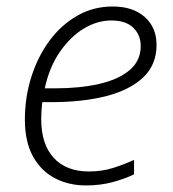

<svg xmlns="http://www.w3.org/2000/svg" viewBox="-20 -561 534 591"><path d="M244.6 9.8Q191.9 9.8 149.4 -12.2Q106.9 -34.2 81.8 -79.1Q56.6 -124 56.6 -192.9Q56.6 -262.2 76.7 -325Q96.7 -387.7 132.8 -436.3Q168.9 -484.9 218.3 -512.9Q267.6 -541 326.7 -541Q389.6 -541 425.8 -508.5Q461.9 -476.1 461.9 -422.9Q461.9 -362.3 421.6 -323.5Q381.3 -284.7 308.6 -265.6Q235.8 -246.6 137.7 -246.6H110.4Q108.9 -236.8 107.9 -222.4Q106.9 -208 106.9 -194.3Q106.9 -116.7 145.5 -75Q184.1 -33.2 253.4 -33.2Q294.4 -33.2 328.6 -44.2Q362.8 -55.2 392.6 -68.8V-24.4Q364.7 -10.7 327.1 -0.5Q289.6 9.8 244.6 9.8ZM117.7 -289.1H150.4Q225.1 -289.1 284.4 -302.5Q343.8 -315.9 378.4 -344.7Q413.1 -373.5 413.1 -419.4Q413.1 -453.6 390.1 -475.8Q367.2 -498 322.3 -498Q279.8 -498 238.5 -473.4Q197.3 -448.7 164.8 -402.1Q132.3 -355.5 117.7 -289.1Z"/></svg>

Font: Open Sans Light
Style: Italic
Weight: 300
Italic angle: -12°
Designer: Monotype Design Team
Foundry: Monotype Imaging Inc.
Version: Version 3.003; ttfautohint (v1.8.4)